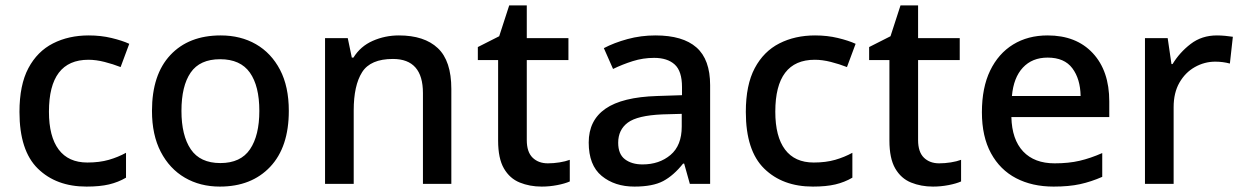

<svg xmlns="http://www.w3.org/2000/svg" viewBox="-20 -680 4596 710"><path d="M300 10Q188 10 120 -56.5Q52 -123 52 -266Q52 -366 85 -428Q118 -490 176 -519.5Q234 -549 308 -549Q353 -549 392.5 -539.5Q432 -530 458 -518L426 -432Q398 -443 366.5 -451Q335 -459 307 -459Q161 -459 161 -267Q161 -175 197 -127Q233 -79 303 -79Q348 -79 382.5 -89Q417 -99 446 -115V-23Q417 -6 383 2Q349 10 300 10Z M1048 -270Q1048 -136 979 -63Q910 10 793 10Q720 10 663.5 -23Q607 -56 574.5 -118.5Q542 -181 542 -270Q542 -404 610 -476.5Q678 -549 796 -549Q870 -549 926.5 -516.5Q983 -484 1015.5 -422Q1048 -360 1048 -270ZM651 -270Q651 -179 685.5 -128Q720 -77 795 -77Q870 -77 904.5 -128Q939 -179 939 -270Q939 -362 904 -411.5Q869 -461 794 -461Q719 -461 685 -411.5Q651 -362 651 -270Z M1455 -549Q1549 -549 1599 -502Q1649 -455 1649 -351V0H1544V-336Q1544 -462 1433 -462Q1350 -462 1319 -413Q1288 -364 1288 -272V0H1182V-539H1266L1281 -467H1287Q1313 -509 1358.5 -529Q1404 -549 1455 -549Z M2006 -76Q2027 -76 2049 -79.5Q2071 -83 2087 -89V-9Q2069 -1 2040.5 4.5Q2012 10 1983 10Q1939 10 1902 -5Q1865 -20 1843.5 -57Q1822 -94 1822 -160V-458H1747V-506L1826 -546L1863 -660H1928V-539H2082V-458H1928V-162Q1928 -118 1949.5 -97Q1971 -76 2006 -76Z M2404 -549Q2505 -549 2555.5 -504.5Q2606 -460 2606 -365V0H2531L2510 -75H2506Q2471 -31 2432.5 -10.5Q2394 10 2326 10Q2253 10 2205 -29.5Q2157 -69 2157 -153Q2157 -235 2219 -278Q2281 -321 2410 -325L2502 -328V-358Q2502 -417 2475 -441.5Q2448 -466 2399 -466Q2358 -466 2320 -454Q2282 -442 2247 -425L2213 -502Q2251 -522 2300.5 -535.5Q2350 -549 2404 -549ZM2429 -257Q2337 -253 2301.5 -226.5Q2266 -200 2266 -152Q2266 -110 2291 -91Q2316 -72 2356 -72Q2418 -72 2459.5 -107Q2501 -142 2501 -212V-259Z M2986 10Q2874 10 2806 -56.5Q2738 -123 2738 -266Q2738 -366 2771 -428Q2804 -490 2862 -519.5Q2920 -549 2994 -549Q3039 -549 3078.5 -539.5Q3118 -530 3144 -518L3112 -432Q3084 -443 3052.5 -451Q3021 -459 2993 -459Q2847 -459 2847 -267Q2847 -175 2883 -127Q2919 -79 2989 -79Q3034 -79 3068.5 -89Q3103 -99 3132 -115V-23Q3103 -6 3069 2Q3035 10 2986 10Z M3453 -76Q3474 -76 3496 -79.5Q3518 -83 3534 -89V-9Q3516 -1 3487.5 4.5Q3459 10 3430 10Q3386 10 3349 -5Q3312 -20 3290.5 -57Q3269 -94 3269 -160V-458H3194V-506L3273 -546L3310 -660H3375V-539H3529V-458H3375V-162Q3375 -118 3396.5 -97Q3418 -76 3453 -76Z M3854 -549Q3960 -549 4021 -483.5Q4082 -418 4082 -305V-247H3720Q3722 -164 3763.5 -120Q3805 -76 3880 -76Q3932 -76 3972.5 -85.5Q4013 -95 4056 -114V-26Q4015 -8 3974 1Q3933 10 3876 10Q3797 10 3737.5 -21Q3678 -52 3644.5 -113.5Q3611 -175 3611 -265Q3611 -356 3641.5 -419Q3672 -482 3726.5 -515.5Q3781 -549 3854 -549ZM3854 -467Q3797 -467 3762.5 -430Q3728 -393 3722 -325H3976Q3975 -388 3945.5 -427.5Q3916 -467 3854 -467Z M4480 -549Q4494 -549 4510.5 -547.5Q4527 -546 4539 -544L4528 -445Q4502 -452 4474 -452Q4434 -452 4398.5 -432Q4363 -412 4341.5 -374.5Q4320 -337 4320 -284V0H4214V-539H4298L4312 -443H4316Q4342 -486 4383 -517.5Q4424 -549 4480 -549Z"/></svg>

Font: Noto Sans Ethiopic Medium
Style: Regular
Weight: 500
Designer: Monotype Design Team
Foundry: Monotype Imaging Inc.
Version: Version 2.102; ttfautohint (v1.8.4.7-5d5b)